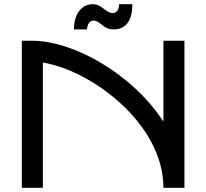

<svg xmlns="http://www.w3.org/2000/svg" viewBox="-20 -894 982 914"><path d="M184 -596C410 -561 758 -308 758 0H858V-700H758V-315C610 -543 329 -700 134 -700H84V0H184ZM610 -874H547C547 -864 544 -832 516 -832C483 -832 466 -874 421 -874C374 -874 332 -834 332 -754H394C395 -763 398 -796 426 -796C457 -796 470 -754 521 -754C570 -754 610 -784 610 -874Z"/></svg>

Font: Bruno Ace SC
Style: Regular
Weight: 400
Designer: Astigmatic (AOETI)
Foundry: Astigmatic (AOETI)
Version: Version 1.000